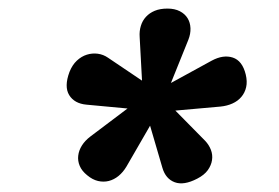

<svg xmlns="http://www.w3.org/2000/svg" viewBox="-20 -610 640 441"><path d="M364.7 -590.3Q381.3 -590.3 393.1 -584.2Q404.8 -578.1 410.9 -568.1Q417 -558.1 417.5 -545.2Q418 -532.2 412.6 -518.6L372.6 -419.4L466.3 -470.7Q492.7 -484.9 514.6 -477.8Q536.6 -470.7 544.4 -439Q548.3 -422.9 545.4 -409.9Q542.5 -397 534.4 -387.5Q526.4 -377.9 513.9 -372.3Q501.5 -366.7 486.3 -365.2L382.8 -356L451.2 -286.6Q460 -277.3 464.4 -265.9Q468.8 -254.4 467 -242.4Q465.3 -230.5 457.3 -219.2Q449.2 -208 433.1 -199.7Q402.3 -183.6 381.3 -191.4Q360.4 -199.2 353 -224.6L324.7 -321.3L270.5 -227.5Q262.7 -214.4 252.2 -205.8Q241.7 -197.3 229.7 -194.3Q217.8 -191.4 205.1 -194.3Q192.4 -197.3 180.2 -207.5Q168 -217.3 163.1 -229Q158.2 -240.7 159.7 -252.7Q161.1 -264.6 168.2 -275.9Q175.3 -287.1 187.5 -296.4L272.9 -360.8L178.7 -369.6Q150.9 -372.1 138.9 -391.6Q127 -411.1 139.6 -444.8Q146 -460.9 156.5 -470.7Q167 -480.5 179.4 -484.4Q191.9 -488.3 204.6 -486.6Q217.3 -484.9 228 -477.5L306.2 -424.8L300.8 -524.9Q299.8 -538.6 303.5 -550.5Q307.1 -562.5 315.2 -571.3Q323.2 -580.1 335.4 -585.2Q347.7 -590.3 364.7 -590.3Z"/></svg>

Font: Courier Prime
Style: Bold Italic
Weight: 700
Monospace: yes
Designer: Alan Dague-Greene
Foundry: Quote-Unquote Apps
Version: Version 1.202